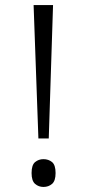

<svg xmlns="http://www.w3.org/2000/svg" viewBox="-20 -734 345 760"><path d="M132 -186 113 -714H190L173 -186ZM152 6Q133 6 119 -6Q105 -18 105 -49Q105 -81 119 -92.5Q133 -104 152 -104Q172 -104 186 -92.5Q200 -81 200 -49Q200 -18 186 -6Q172 6 152 6Z"/></svg>

Font: Noto Serif Myanmar Light
Style: Regular
Weight: 300
Designer: Ben Mitchell and the Monotype Design Team
Foundry: Monotype Imaging Inc.
Version: Version 2.106; ttfautohint (v1.8.4.7-5d5b)